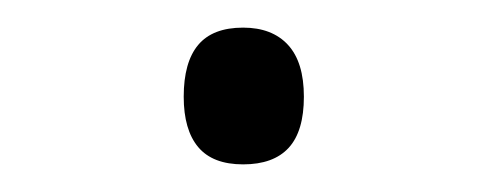

<svg xmlns="http://www.w3.org/2000/svg" viewBox="-20 -340 353 139"><path d="M156 -221Q134 -221 123.5 -233.5Q113 -246 113 -270Q113 -295 123.5 -307.5Q134 -320 156 -320Q177 -320 188.5 -307.5Q200 -295 200 -270Q200 -245 189 -233Q178 -221 156 -221Z"/></svg>

Font: Playwrite BE WAL ExtraLight
Style: Regular
Weight: 250
Version: Version 1.002